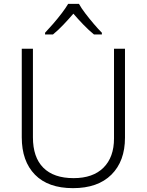

<svg xmlns="http://www.w3.org/2000/svg" viewBox="-20 -967 762 997"><path d="M629 -252Q629 -130 558.5 -60Q488 10 359 10Q230 10 161.5 -60Q93 -130 93 -254V-714H151V-254Q151 -150 205 -96Q259 -42 362 -42Q463 -42 517.5 -96.5Q572 -151 572 -248V-714H629ZM390 -947Q402 -925 423 -897.5Q444 -870 467 -843Q490 -816 509 -797V-788H468Q441 -810 413 -839Q385 -868 361 -896Q337 -868 309.5 -839Q282 -810 255 -788H214V-797Q233 -817 256 -843.5Q279 -870 300 -897.5Q321 -925 334 -947Z"/></svg>

Font: Noto Traditional Nushu Light
Style: Regular
Weight: 300
Designer: LIU Zhao
Foundry: LiuZhao Studio
Version: Version 2.003; ttfautohint (v1.8.4.7-5d5b)